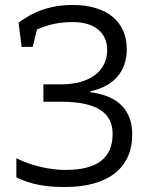

<svg xmlns="http://www.w3.org/2000/svg" viewBox="-20 -744 612 774"><path d="M241 10C415 10 513 -66 513 -202C513 -297 459 -358 344 -372V-376C438 -396 491 -455 491 -546C491 -657 411 -724 272 -724C187 -724 113 -698 55 -652L67 -555H112L129 -625C177 -647 225 -655 274 -655C360 -655 412 -613 412 -543C412 -456 341 -404 226 -404H155V-334H225C368 -334 434 -291 434 -204C434 -107 372 -59 244 -59C182 -59 108 -75 46 -106V-29C105 0 166 10 241 10Z"/></svg>

Font: Frost Regular
Style: Regular
Weight: 400
Designer: Lee Frost
Foundry: Lee Frost for Ice Communication Norge AS
Version: Version 2.011;hotconv 1.0.107;makeotfexe 2.5.65593